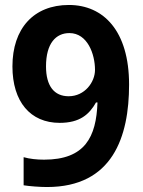

<svg xmlns="http://www.w3.org/2000/svg" viewBox="-20 -742 575 772"><path d="M499 -402C499 -618 396 -722 257 -722C115 -722 30 -627 30 -475C30 -333 102 -248 220 -248C301 -248 339 -282 366 -330H372C367 -191 322 -100 157 -100C129 -100 99 -103 75 -110V3C99 7 142 10 169 10C433 10 499 -192 499 -402ZM259 -609C332 -609 362 -524 362 -461C362 -412 321 -355 256 -355C198 -355 165 -396 165 -475C165 -568 205 -609 259 -609Z"/></svg>

Font: Noto Sans Sinhala UI SemiCondensed
Style: Bold
Weight: 700
Width: 4
Designer: Jelle Bosma - Monotype Design Team
Foundry: Monotype Imaging Inc.
Version: Version 2.006